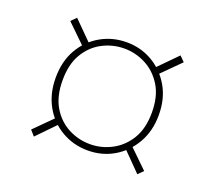

<svg xmlns="http://www.w3.org/2000/svg" viewBox="-76 -585 640 574"><g transform="rotate(20 244.5 -298.0)"><path d="M245 -125Q200 -125 162.5 -146.5Q125 -168 103 -207Q81 -246 81 -297Q81 -349 103 -387.5Q125 -426 162.5 -447.5Q200 -469 245 -469Q290 -469 327 -447.5Q364 -426 386.5 -387.5Q409 -349 409 -297Q409 -246 386.5 -207Q364 -168 327 -146.5Q290 -125 245 -125ZM80 -109 65 -126 135 -196 142 -173ZM409 -109 345 -174 354 -194 425 -125ZM245 -145Q281 -145 313.5 -162Q346 -179 366.5 -212.5Q387 -246 387 -297Q387 -348 366.5 -381.5Q346 -415 313.5 -432Q281 -449 245 -449Q208 -449 175.5 -432Q143 -415 123 -381.5Q103 -348 103 -297Q103 -246 123 -212.5Q143 -179 175.5 -162Q208 -145 245 -145ZM136 -401 64 -471 80 -487 145 -422ZM355 -401 344 -421 409 -487 425 -471Z"/></g></svg>

Font: DM Sans 11pt Thin
Style: Regular
Weight: 250
Version: Version 4.004;gftools[0.9.30]